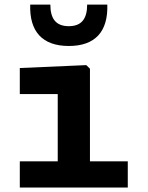

<svg xmlns="http://www.w3.org/2000/svg" viewBox="-20 -838 660 858"><path d="M68.5 0H551V-117H382V-531L365.5 -547L68.5 -534V-417.5H238V-117H68.5ZM205 -817.5H115C111 -697 169.5 -632.5 287.5 -632.5C405.5 -632.5 463.5 -697 459.5 -817.5H369.5C369.5 -755.5 345.5 -721 287.5 -721C229 -721 205 -755.5 205 -817.5Z"/></svg>

Font: Monaspace Neon
Style: Bold
Weight: 700
Designer: Riley Cran & the Lettermatic Team
Foundry: Lettermatic
Version: Version 1.200 (Monaspace Neon)